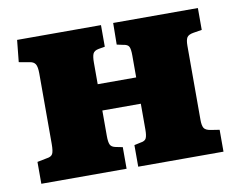

<svg xmlns="http://www.w3.org/2000/svg" viewBox="-63 -601 847 683"><g transform="rotate(-10 360.5 -259.5)"><path d="M34 0V-79L69 -86Q85 -88 90 -97.5Q95 -107 95 -133V-387Q95 -412 89 -421.5Q83 -431 69 -433L30 -440L38 -519H341V-441L318 -437Q302 -434 297.5 -424Q293 -414 293 -392V-314H432V-394Q432 -416 427.5 -425Q423 -434 407 -436L384 -441L385 -519H691V-440L660 -435Q642 -432 636.5 -423Q631 -414 631 -393V-126Q631 -105 636.5 -96Q642 -87 660 -84L692 -79V0H384V-78L407 -83Q423 -85 427.5 -94.5Q432 -104 432 -126V-219H293V-127Q293 -105 297.5 -95.5Q302 -86 317 -83L342 -78V0Z"/></g></svg>

Font: Literata 18pt ExtraBold
Style: Regular
Weight: 800
Designer: Latin by Veronika Burian and Jose Scaglione. Greek by Irene Vlachou. Cyrillic by Vera Evstafieva.
Foundry: TypeTogether
Version: Version 3.103;gftools[0.9.29]